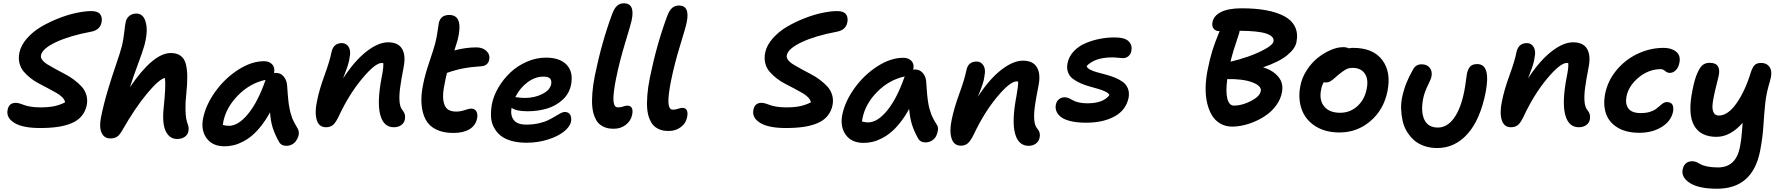

<svg xmlns="http://www.w3.org/2000/svg" viewBox="-20 -822 10967 1180"><path d="M226.1 -35.2Q119.1 -35.2 67.9 -67.1Q16.6 -99.1 26.9 -147Q34.7 -189.9 76.2 -189.9Q88.4 -189.9 102.8 -185.5Q117.2 -181.2 129.9 -176Q142.6 -170.9 168.5 -166.5Q194.3 -162.1 227.1 -162.1Q278.8 -162.1 313.5 -169.4Q348.1 -176.8 379.9 -192.9Q377.9 -208.5 363.3 -223.6Q348.6 -238.8 326.4 -251.2Q304.2 -263.7 276.6 -278.6Q249 -293.5 221.2 -307.6Q193.4 -321.8 168.2 -341.6Q143.1 -361.3 125 -382.8Q106.9 -404.3 99.6 -434.1Q92.3 -463.9 99.1 -498Q108.4 -543.9 145.8 -586.2Q183.1 -628.4 233.6 -658Q284.2 -687.5 341.8 -710Q399.4 -732.4 451.4 -743.2Q503.4 -753.9 541 -753.9Q581.1 -753.9 595.7 -734.4Q610.4 -714.8 604 -684.1Q594.2 -636.7 539.1 -627Q406.7 -602.1 323 -562.5Q239.3 -522.9 231.9 -481.9Q229 -467.3 240.7 -452.4Q252.4 -437.5 273.9 -424.8Q295.4 -412.1 323 -396.7Q350.6 -381.3 379.6 -366.5Q408.7 -351.6 435.5 -331.3Q462.4 -311 482.2 -289.3Q502 -267.6 510.7 -238Q519.5 -208.5 513.2 -175.8Q504.9 -136.7 481.9 -109.1Q459 -81.5 421.1 -65.4Q383.3 -49.3 335.7 -42.2Q288.1 -35.2 226.1 -35.2Z M658.7 28.8Q620.6 28.8 604.7 -5.1Q588.9 -39.1 600.1 -98.1Q617.7 -185.5 643.6 -271Q669.4 -356.4 694.6 -429.2Q719.7 -502 730 -542Q738.8 -579.6 743.9 -625.7Q749 -671.9 752.9 -689Q757.8 -710 774.9 -724.4Q792 -738.8 819.8 -738.8Q843.8 -738.8 859.9 -719.2Q876 -699.7 880.9 -656.2Q885.7 -612.8 867.7 -543.9Q857.9 -508.3 826.7 -424.3Q795.4 -340.3 778.8 -286.1Q921.4 -496.1 1029.8 -496.1Q1067.4 -496.1 1090.1 -479.2Q1112.8 -462.4 1121.6 -430.2Q1130.4 -397.9 1130.9 -351.6Q1131.3 -305.2 1125 -246.1Q1118.7 -190.4 1119.9 -150.4Q1121.1 -110.4 1124.3 -93.3Q1127.4 -76.2 1134.8 -56.2Q1142.1 -36.1 1137.7 -14.2Q1133.8 6.3 1115 19.3Q1096.2 32.2 1068.8 32.2Q1034.7 32.2 1013.7 7.8Q992.7 -16.6 986.3 -56.4Q980 -96.2 984.9 -148.9Q1000.5 -296.4 993.7 -342.8Q958.5 -336.4 884.3 -247.8Q810.1 -159.2 728 -15.1Q712.9 10.3 697.3 19.5Q681.6 28.8 658.7 28.8Z M1359.9 77.1Q1286.1 77.1 1249.8 27.6Q1213.4 -22 1228.5 -96.2Q1245.6 -179.2 1304.2 -260.3Q1362.8 -341.3 1444.3 -393.6Q1525.9 -445.8 1602.5 -445.8Q1635.7 -445.8 1653.3 -426Q1670.9 -406.2 1664.6 -373Q1668.5 -374 1675.8 -374Q1705.1 -374 1723.6 -351.6Q1742.2 -329.1 1744.6 -296.9Q1745.1 -291 1746.8 -266.6Q1748.5 -242.2 1749 -236.6Q1749.5 -231 1751.5 -210.2Q1753.4 -189.5 1754.6 -182.9Q1755.9 -176.3 1758.8 -158.7Q1761.7 -141.1 1764.4 -132.8Q1767.1 -124.5 1771.5 -109.6Q1775.9 -94.7 1781 -84.2Q1786.1 -73.7 1793 -60.8Q1799.8 -47.9 1807.6 -35.2Q1814.9 -24.9 1816.4 -10.7Q1817.9 3.4 1812.7 18.1Q1807.6 32.7 1798.3 45.4Q1789.1 58.1 1773.7 66.2Q1758.3 74.2 1739.7 74.2Q1707.5 74.2 1693.8 47.9Q1669.9 5.4 1656.7 -34.9Q1643.6 -75.2 1639.6 -131.8Q1614.7 -85.9 1586.2 -49.6Q1557.6 -13.2 1529.8 10.3Q1502 33.7 1471.9 49.1Q1441.9 64.5 1414.6 70.8Q1387.2 77.1 1359.9 77.1ZM1352.5 -74.2Q1352.1 -70.8 1351.1 -64.2Q1350.1 -57.6 1349.6 -54.2Q1365.2 -48.8 1387.7 -48.8Q1444.3 -48.8 1504.2 -121.3Q1564 -193.8 1610.8 -327.1Q1610.8 -327.6 1611.3 -329.1Q1611.8 -330.6 1611.8 -331.1Q1517.1 -311 1443.6 -236.8Q1370.1 -162.6 1352.5 -74.2Z M2400.4 -40Q2336.9 -40 2316.7 -117.2Q2296.4 -194.3 2325.7 -347.2Q2338.4 -408.7 2335.4 -434.1Q2333.5 -435.1 2326.7 -435.1Q2286.1 -435.1 2206.1 -339.4Q2126 -243.7 2063.5 -110.8Q2044.4 -69.3 2027.3 -54.7Q2010.3 -40 1983.4 -40Q1939.9 -40 1926.5 -85.4Q1913.1 -130.9 1928.2 -200.2Q1941.9 -270.5 1974.4 -358.9Q2006.8 -447.3 2017.6 -502.9Q2029.8 -557.1 2081.5 -557.1Q2107.9 -557.1 2122.8 -533.2Q2137.7 -509.3 2128.4 -467.8Q2126.5 -451.7 2121.8 -434.6Q2117.2 -417.5 2113.3 -406.7Q2109.4 -396 2100.8 -373.5Q2092.3 -351.1 2088.4 -339.8Q2158.2 -447.3 2231.2 -504.6Q2304.2 -562 2365.2 -562Q2427.7 -562 2451.4 -521.2Q2475.1 -480.5 2460.4 -408.2Q2444.8 -326.7 2438.7 -279.8Q2432.6 -232.9 2435.5 -197.8Q2438.5 -162.6 2453.6 -145Q2474.6 -121.1 2468.3 -87.9Q2463.9 -65.9 2445.6 -53Q2427.2 -40 2400.4 -40Z M2766.1 -4.9Q2703.1 -4.9 2659.7 -26.6Q2616.2 -48.3 2595.5 -87.9Q2574.7 -127.4 2570.6 -183.1Q2566.4 -238.8 2581.1 -306.2Q2592.3 -363.8 2619.6 -444.3Q2647 -524.9 2654.3 -554.2Q2663.6 -588.9 2669.2 -630.4Q2674.8 -671.9 2677.2 -682.1Q2688.5 -730 2741.2 -730Q2830.6 -730 2792.5 -576.2Q2779.8 -534.2 2772.5 -512.2Q2842.3 -530.8 2908.2 -530.8Q2946.8 -530.8 2970 -508.3Q2993.2 -485.8 2986.3 -455.1Q2983.4 -438 2971.4 -427.2Q2959.5 -416.5 2940.4 -415Q2873.5 -410.6 2825.7 -401.4Q2777.8 -392.1 2727.1 -374Q2718.3 -339.8 2713.4 -311Q2699.2 -246.6 2704.3 -207.8Q2709.5 -168.9 2728.5 -152.6Q2747.6 -136.2 2783.2 -136.2Q2809.6 -136.2 2836.9 -145.5Q2864.3 -154.8 2875.5 -154.8Q2897.9 -154.8 2907.7 -137.5Q2917.5 -120.1 2912.1 -94.2Q2903.8 -51.3 2866 -28.1Q2828.1 -4.9 2766.1 -4.9Z M3216.3 55.2Q3162.6 55.2 3121.3 43.2Q3080.1 31.2 3054.7 9.8Q3029.3 -11.7 3014.2 -41.5Q2999 -71.3 2997.6 -106.4Q2996.1 -141.6 3002.9 -181.2Q3013.2 -233.4 3043.5 -284.7Q3073.7 -335.9 3116.9 -376.7Q3160.2 -417.5 3217.8 -442.6Q3275.4 -467.8 3335.9 -467.8Q3421.4 -467.8 3463.1 -423.3Q3504.9 -378.9 3489.3 -299.8Q3478 -245.6 3437 -208.3Q3396 -170.9 3340.8 -154.5Q3285.6 -138.2 3221.2 -138.2Q3152.8 -138.2 3124 -159.2Q3115.7 -113.8 3137 -85Q3158.2 -56.2 3215.3 -56.2Q3255.9 -56.2 3291 -64.2Q3326.2 -72.3 3349.1 -83.5Q3372.1 -94.7 3390.6 -106.2Q3409.2 -117.7 3424.3 -125.7Q3439.5 -133.8 3451.2 -133.8Q3474.6 -133.8 3484.4 -116.5Q3494.1 -99.1 3489.3 -74.2Q3482.4 -42 3444.8 -12.5Q3407.2 17.1 3345.7 36.1Q3284.2 55.2 3216.3 55.2ZM3320.3 -351.1Q3269 -351.1 3221.9 -316.2Q3174.8 -281.2 3147 -225.1Q3150.9 -224.6 3160.6 -223.4Q3170.4 -222.2 3181.9 -221.2Q3193.4 -220.2 3206.1 -220.2Q3265.1 -220.2 3312 -243.7Q3358.9 -267.1 3367.2 -303.2Q3371.6 -327.6 3360.6 -339.4Q3349.6 -351.1 3320.3 -351.1Z M3753.4 -30.8Q3734.4 -30.8 3718.8 -33.4Q3703.1 -36.1 3685.5 -44.9Q3668 -53.7 3655.5 -67.9Q3643.1 -82 3633.3 -107.2Q3623.5 -132.3 3620.1 -166Q3616.7 -199.7 3620.4 -249Q3624 -298.3 3636.2 -358.9Q3677.7 -562 3742.2 -735.8Q3755.9 -771.5 3772.5 -786.6Q3789.1 -801.8 3814 -801.8Q3883.8 -801.8 3862.3 -698.2Q3856.9 -672.4 3822.5 -559.6Q3788.1 -446.8 3766.1 -338.9Q3757.3 -294.9 3753.4 -262.7Q3749.5 -230.5 3750 -211.4Q3750.5 -192.4 3754.4 -181.2Q3758.3 -169.9 3764.2 -166Q3770 -162.1 3778.3 -162.1Q3793.5 -162.1 3810.1 -167.5Q3826.7 -172.9 3834 -172.9Q3876 -172.9 3865.2 -117.2Q3856.9 -78.1 3825.4 -54.4Q3793.9 -30.8 3753.4 -30.8Z M4090.8 -17.1Q4071.8 -17.1 4056.2 -19.8Q4040.5 -22.5 4023.2 -31.2Q4005.9 -40 3993.4 -54.2Q3981 -68.4 3970.9 -93.5Q3960.9 -118.7 3957.8 -152.3Q3954.6 -186 3958.3 -235.4Q3961.9 -284.7 3974.1 -345.2Q4015.6 -548.3 4080.1 -722.2Q4093.3 -757.8 4110.4 -772.9Q4127.4 -788.1 4152.8 -788.1Q4221.7 -788.1 4200.2 -684.1Q4194.8 -655.8 4160.2 -543.7Q4125.5 -431.6 4104 -325.2Q4095.2 -281.2 4091.3 -249Q4087.4 -216.8 4087.9 -197.5Q4088.4 -178.2 4092.3 -167Q4096.2 -155.8 4102.1 -151.9Q4107.9 -147.9 4116.2 -147.9Q4131.3 -147.9 4147.9 -153.6Q4164.6 -159.2 4171.9 -159.2Q4213.9 -159.2 4203.1 -103Q4195.8 -64 4163.8 -40.5Q4131.8 -17.1 4090.8 -17.1Z M4809.6 -35.2Q4702.6 -35.2 4651.4 -67.1Q4600.1 -99.1 4610.4 -147Q4618.2 -189.9 4659.7 -189.9Q4671.9 -189.9 4686.3 -185.5Q4700.7 -181.2 4713.4 -176Q4726.1 -170.9 4752 -166.5Q4777.8 -162.1 4810.5 -162.1Q4862.3 -162.1 4897 -169.4Q4931.6 -176.8 4963.4 -192.9Q4961.4 -208.5 4946.8 -223.6Q4932.1 -238.8 4909.9 -251.2Q4887.7 -263.7 4860.1 -278.6Q4832.5 -293.5 4804.7 -307.6Q4776.9 -321.8 4751.7 -341.6Q4726.6 -361.3 4708.5 -382.8Q4690.4 -404.3 4683.1 -434.1Q4675.8 -463.9 4682.6 -498Q4691.9 -543.9 4729.2 -586.2Q4766.6 -628.4 4817.1 -658Q4867.7 -687.5 4925.3 -710Q4982.9 -732.4 5034.9 -743.2Q5086.9 -753.9 5124.5 -753.9Q5164.6 -753.9 5179.2 -734.4Q5193.8 -714.8 5187.5 -684.1Q5177.7 -636.7 5122.6 -627Q4990.2 -602.1 4906.5 -562.5Q4822.8 -522.9 4815.4 -481.9Q4812.5 -467.3 4824.2 -452.4Q4835.9 -437.5 4857.4 -424.8Q4878.9 -412.1 4906.5 -396.7Q4934.1 -381.3 4963.1 -366.5Q4992.2 -351.6 5019 -331.3Q5045.9 -311 5065.7 -289.3Q5085.4 -267.6 5094.2 -238Q5103 -208.5 5096.7 -175.8Q5088.4 -136.7 5065.4 -109.1Q5042.5 -81.5 5004.6 -65.4Q4966.8 -49.3 4919.2 -42.2Q4871.6 -35.2 4809.6 -35.2Z M5287.6 56.2Q5213.9 56.2 5178 6.6Q5142.1 -43 5156.7 -117.2Q5173.8 -200.2 5232.4 -281.2Q5291 -362.3 5372.6 -414.6Q5454.1 -466.8 5530.8 -466.8Q5564 -466.8 5582 -447.3Q5600.1 -427.7 5592.8 -394Q5596.7 -395 5603.5 -395Q5633.3 -395 5652.1 -372.6Q5670.9 -350.1 5672.4 -317.9Q5672.9 -312.5 5674.6 -287.6Q5676.3 -262.7 5676.8 -257.6Q5677.2 -252.4 5679.2 -231.4Q5681.2 -210.4 5682.4 -204.1Q5683.6 -197.8 5686.5 -179.9Q5689.5 -162.1 5692.4 -154.1Q5695.3 -146 5699.7 -131.1Q5704.1 -116.2 5709.2 -106Q5714.4 -95.7 5721.2 -82.5Q5728 -69.3 5736.3 -57.1Q5746.6 -43.9 5744.6 -25.1Q5742.7 -6.3 5734.9 11.2Q5727.1 28.8 5708.7 41Q5690.4 53.2 5667.5 53.2Q5635.3 53.2 5621.6 26.9Q5598.1 -14.6 5585.2 -55.2Q5572.3 -95.7 5567.4 -152.8Q5542.5 -106.9 5513.9 -70.6Q5485.4 -34.2 5457.5 -10.7Q5429.7 12.7 5399.7 28.1Q5369.6 43.5 5342.3 49.8Q5314.9 56.2 5287.6 56.2ZM5280.8 -95.2Q5280.3 -91.8 5279.1 -85.2Q5277.8 -78.6 5277.3 -75.2Q5297.9 -69.8 5315.4 -69.8Q5372.6 -69.8 5432.1 -142.3Q5491.7 -214.8 5538.6 -348.1Q5538.6 -350.1 5540.5 -352.1Q5445.3 -332 5371.8 -258.1Q5298.3 -184.1 5280.8 -95.2Z M6302.2 74.2Q6237.8 74.2 6217.8 -3.2Q6197.8 -80.6 6227.1 -232.9Q6239.3 -302.2 6237.3 -320.8Q6235.8 -320.8 6232.7 -321.3Q6229.5 -321.8 6228 -321.8Q6187.5 -321.8 6107.9 -226.1Q6028.3 -130.4 5965.3 2.9Q5945.3 43.9 5928.2 58.6Q5911.1 73.2 5885.3 73.2Q5841.8 73.2 5827.9 27.8Q5814 -17.6 5829.1 -86.9Q5843.3 -157.2 5875.7 -245.8Q5908.2 -334.5 5919.4 -390.1Q5929.7 -443.8 5982.4 -443.8Q6008.8 -443.8 6023.9 -420.2Q6039.1 -396.5 6030.3 -355Q6028.8 -341.8 6026.1 -329.6Q6023.4 -317.4 6018.6 -303.5Q6013.7 -289.6 6010.5 -280.8Q6007.3 -272 6000 -253.7Q5992.7 -235.4 5989.3 -227.1Q6059.6 -335 6132.8 -392.1Q6206.1 -449.2 6267.1 -449.2Q6328.6 -449.2 6352.8 -408.2Q6377 -367.2 6362.3 -294.9Q6346.2 -213.9 6339.8 -166.7Q6333.5 -119.6 6336.4 -84.7Q6339.4 -49.8 6354.5 -32.2Q6376.5 -6.8 6369.1 24.9Q6364.7 46.9 6346.4 60.5Q6328.1 74.2 6302.2 74.2Z M6655.3 -67.9Q6599.6 -67.9 6559.6 -77.6Q6519.5 -87.4 6499.5 -103.8Q6479.5 -120.1 6472.2 -139.2Q6464.8 -158.2 6469.2 -179.2Q6473.1 -199.7 6487.8 -211.9Q6502.4 -224.1 6524.4 -224.1Q6537.1 -224.1 6550 -218.3Q6563 -212.4 6574 -205.6Q6585 -198.7 6608.4 -192.9Q6631.8 -187 6662.1 -187Q6761.2 -187 6798.3 -237.8Q6793.5 -249.5 6774.4 -258.8Q6755.4 -268.1 6730.2 -275.4Q6705.1 -282.7 6676 -290.8Q6647 -298.8 6620.6 -310.5Q6594.2 -322.3 6573.5 -337.9Q6552.7 -353.5 6543.7 -378.2Q6534.7 -402.8 6541 -434.1Q6549.3 -475.1 6579.1 -506.8Q6608.9 -538.6 6651.6 -556.6Q6694.3 -574.7 6741.7 -583.7Q6789.1 -592.8 6837.4 -591.8Q6893.1 -591.3 6916.7 -567.9Q6940.4 -544.4 6933.1 -508.8Q6929.2 -488.8 6915.3 -476.8Q6901.4 -464.8 6881.3 -464.8Q6871.1 -464.8 6852.3 -467Q6833.5 -469.2 6814.9 -469.2Q6708.5 -469.2 6658.2 -416Q6661.6 -403.8 6679.4 -394.3Q6697.3 -384.8 6722.2 -377.9Q6747.1 -371.1 6776.1 -363.5Q6805.2 -356 6832.5 -344.7Q6859.9 -333.5 6880.9 -318.4Q6901.9 -303.2 6911.9 -278.1Q6921.9 -252.9 6916 -220.2Q6899.4 -144 6829.1 -106Q6758.8 -67.9 6655.3 -67.9Z M7552.7 -43.9Q7511.7 -43.9 7479.7 -62.5Q7447.8 -81.1 7428.2 -113.5Q7408.7 -146 7398.7 -189.7Q7388.7 -233.4 7389.6 -284.4Q7390.6 -335.4 7401.4 -390.1Q7415.5 -460.9 7430.9 -510.7Q7446.3 -560.5 7475.6 -630.9H7470.7Q7451.2 -630.9 7439 -646Q7426.8 -661.1 7431.6 -685.1Q7439 -725.6 7484.6 -748.3Q7530.3 -771 7611.3 -771Q7695.8 -771 7761 -759Q7826.2 -747.1 7872.6 -722.7Q7918.9 -698.2 7938.7 -657.7Q7958.5 -617.2 7947.8 -563Q7940.4 -522.9 7890.4 -482.2Q7840.3 -441.4 7742.7 -408.2Q7792 -393.1 7820.8 -366.5Q7849.6 -339.8 7857.2 -311.8Q7864.7 -283.7 7858.4 -252.9Q7850.6 -213.9 7826.7 -179.2Q7802.7 -144.5 7770.5 -120.4Q7738.3 -96.2 7699.7 -78.6Q7661.1 -61 7623.5 -52.5Q7585.9 -43.9 7552.7 -43.9ZM7593.8 -612.8Q7555.7 -500.5 7542.5 -442.9Q7592.8 -454.1 7650.9 -474.4Q7709 -494.6 7755.9 -520.8Q7802.7 -546.9 7806.6 -566.9Q7812.5 -598.6 7762.9 -615.5Q7713.4 -632.3 7598.6 -632.8Q7596.7 -620.1 7593.8 -612.8ZM7728.5 -262.2Q7734.4 -294.4 7676 -316.2Q7617.7 -337.9 7522.5 -335.9Q7512.2 -257.3 7523.2 -215.1Q7534.2 -172.9 7563.5 -172.9Q7613.8 -172.9 7668.2 -201.2Q7722.7 -229.5 7728.5 -262.2Z M8212.4 -7.8Q8125.5 -7.8 8064.7 -46.1Q8003.9 -84.5 7980.2 -149.4Q7956.5 -214.4 7971.7 -293.9Q7981.4 -344.7 8011 -390.4Q8040.5 -436 8078.4 -466.3Q8116.2 -496.6 8157.7 -514.4Q8199.2 -532.2 8235.4 -532.2Q8254.9 -532.2 8269.5 -524.9Q8282.7 -527.8 8296.4 -527.8Q8418.5 -527.8 8474.6 -453.9Q8530.8 -379.9 8507.3 -262.2Q8484.4 -147.5 8402.3 -77.6Q8320.3 -7.8 8212.4 -7.8ZM8099.6 -272.9Q8085.9 -207.5 8117.9 -168.2Q8149.9 -128.9 8216.3 -128.9Q8276.9 -128.9 8321.8 -169.2Q8366.7 -209.5 8379.4 -275.9Q8391.6 -335 8367.7 -369.9Q8343.8 -404.8 8292.5 -404.8Q8269 -404.8 8251.2 -395Q8233.4 -385.3 8203.6 -360.8Q8198.2 -356 8185.5 -345Q8172.9 -334 8169.2 -331.3Q8165.5 -328.6 8157 -323.2Q8148.4 -317.9 8141.8 -316.4Q8135.3 -314.9 8126.5 -314.9Q8121.6 -314.9 8115.7 -316.9Q8104 -296.9 8099.6 -272.9Z M8812.5 87.9Q8769.5 87.9 8733.2 75.2Q8696.8 62.5 8671.6 40.5Q8646.5 18.6 8627.7 -11.7Q8608.9 -42 8600.8 -76.9Q8592.8 -111.8 8591.1 -150.4Q8589.4 -189 8598.1 -228Q8616.7 -314 8664.6 -395Q8680.7 -426.8 8717.3 -426.8Q8750.5 -426.8 8767.3 -405Q8784.2 -383.3 8777.3 -350.1Q8774.9 -336.9 8754.9 -296.4Q8734.9 -255.9 8726.6 -216.8Q8710.9 -136.7 8733.4 -87.4Q8755.9 -38.1 8817.4 -38.1Q8873.5 -38.1 8915.8 -95.9Q8958 -153.8 8979.5 -263.2Q8984.9 -290.5 8988.8 -322.5Q8992.7 -354.5 8995.6 -370.1Q9002 -399.4 9016.1 -413.8Q9030.3 -428.2 9058.6 -428.2Q9143.6 -428.2 9110.4 -253.9Q9076.7 -85 8998.8 1.5Q8920.9 87.9 8812.5 87.9Z M9683.1 -40Q9619.6 -40 9599.4 -117.2Q9579.1 -194.3 9608.4 -347.2Q9621.1 -408.7 9618.2 -434.1Q9616.2 -435.1 9609.4 -435.1Q9568.8 -435.1 9488.8 -339.4Q9408.7 -243.7 9346.2 -110.8Q9327.1 -69.3 9310.1 -54.7Q9293 -40 9266.1 -40Q9222.7 -40 9209.2 -85.4Q9195.8 -130.9 9210.9 -200.2Q9224.6 -270.5 9257.1 -358.9Q9289.6 -447.3 9300.3 -502.9Q9312.5 -557.1 9364.3 -557.1Q9390.6 -557.1 9405.5 -533.2Q9420.4 -509.3 9411.1 -467.8Q9409.2 -451.7 9404.5 -434.6Q9399.9 -417.5 9396 -406.7Q9392.1 -396 9383.5 -373.5Q9375 -351.1 9371.1 -339.8Q9440.9 -447.3 9513.9 -504.6Q9586.9 -562 9647.9 -562Q9710.4 -562 9734.1 -521.2Q9757.8 -480.5 9743.2 -408.2Q9727.5 -326.7 9721.4 -279.8Q9715.3 -232.9 9718.3 -197.8Q9721.2 -162.6 9736.3 -145Q9757.3 -121.1 9751 -87.9Q9746.6 -65.9 9728.3 -53Q9710 -40 9683.1 -40Z M10055.2 -5.9Q9974.6 -5.9 9921.9 -37.6Q9869.1 -69.3 9850.3 -123.3Q9831.5 -177.2 9845.2 -247.1Q9861.3 -326.7 9915.5 -391.6Q9969.7 -456.5 10046.1 -492.2Q10122.6 -527.8 10205.1 -527.8Q10252.9 -527.8 10281.7 -503.9Q10310.5 -480 10301.3 -436Q10295.9 -406.7 10279.1 -390.4Q10262.2 -374 10242.2 -374Q10227.1 -374 10213.9 -385.5Q10200.7 -397 10187 -397Q10112.8 -397 10051 -345.9Q9989.3 -294.9 9976.1 -229Q9967.3 -181.6 9988.5 -154.3Q10009.8 -127 10064 -127Q10094.7 -127 10118.4 -134Q10142.1 -141.1 10155.8 -151.1Q10169.4 -161.1 10180.2 -170.9Q10190.9 -180.7 10201.4 -187.7Q10211.9 -194.8 10223.1 -194.8Q10272.9 -194.8 10262.2 -134.8Q10249.5 -76.7 10191.9 -41.3Q10134.3 -5.9 10055.2 -5.9Z M10532.2 337.9Q10420.9 337.9 10366.2 303Q10311.5 268.1 10321.3 219.2Q10332 168.9 10381.3 168.9Q10394 168.9 10407.5 174.8Q10420.9 180.7 10433.1 188Q10445.3 195.3 10473.1 201.2Q10501 207 10539.1 207Q10648.4 207 10673.3 82Q10678.2 56.6 10681.2 33.9Q10684.1 11.2 10686.5 -21.7Q10689 -54.7 10689.9 -66.9Q10613.8 19 10529.3 19Q10430.7 19 10391.4 -51Q10352.1 -121.1 10381.3 -266.1Q10394.5 -335 10411.9 -373.5Q10429.2 -412.1 10446.3 -424.1Q10463.4 -436 10487.3 -436Q10524.9 -436 10538.1 -414.3Q10551.3 -392.6 10542 -353Q10538.6 -338.9 10531.7 -310.5Q10505.4 -207 10504.4 -169.9Q10503.9 -112.3 10543 -111.8Q10599.6 -111.8 10652.6 -187.5Q10705.6 -263.2 10741.2 -379.9Q10752 -411.1 10764.9 -423.1Q10777.8 -435.1 10803.2 -435.1Q10840.3 -435.1 10857.4 -407Q10874.5 -378.9 10857.9 -323.2Q10835.4 -251 10828.9 -187Q10822.3 -123 10817.4 -47.4Q10812.5 28.3 10797.4 105Q10752 337.9 10532.2 337.9Z"/></svg>

Font: Shantell Sans Bouncy
Style: Italic
Weight: 600
Italic angle: -11.31°
Designer: Stephen Nixon, Anya Danilova, Shantell Martin
Foundry: Arrow Type
Version: Version 1.006;[9816181b4]